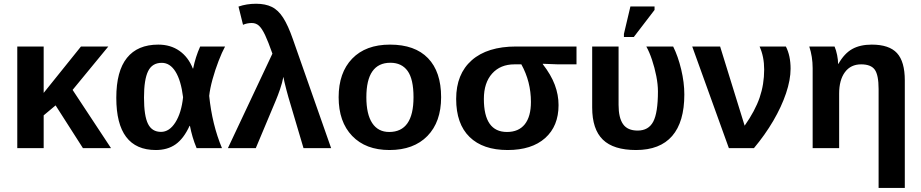

<svg xmlns="http://www.w3.org/2000/svg" viewBox="-20 -770 4785 998"><path d="M207 -170.4V0H69.8V-528.3H207V-287.1L400.9 -528.3H543L357.4 -302.7L557.1 0H411.1L269 -222.2Z M965.3 -115.7Q935.1 -49.8 893.1 -20Q851.1 9.8 790 9.8Q584.5 9.8 584.5 -261.7Q584.5 -400.4 639.9 -469.2Q695.3 -538.1 802.7 -538.1Q866.7 -538.1 912.8 -505.6Q959 -473.1 982.4 -413.6H983.9Q996.1 -474.1 1020.5 -528.3H1149.9Q1133.8 -499 1116 -452.6Q1098.1 -406.2 1084.7 -357.7Q1071.3 -309.1 1067.4 -271.5Q1082.5 -122.6 1133.8 0H1002Q989.7 -29.3 981.2 -58.3Q972.7 -87.4 967.3 -115.7ZM728.5 -263.2Q728.5 -168 749.3 -126.2Q770 -84.5 816.9 -84.5Q860.4 -84.5 891.6 -133.8Q922.9 -183.1 931.6 -264.6Q920.9 -351.6 892.3 -397.5Q863.8 -443.4 820.8 -443.4Q771 -443.4 749.8 -399.9Q728.5 -356.4 728.5 -263.2Z M1396 -491.2Q1374 -553.7 1357.9 -587.9Q1341.3 -622.6 1325.9 -636.5Q1310.5 -650.4 1288.6 -650.4Q1264.6 -650.4 1243.2 -641.1L1219.7 -735.8Q1261.7 -750.5 1311 -750.5Q1359.4 -750.5 1392.8 -734.1Q1426.3 -717.8 1451.9 -677.7Q1477.5 -637.7 1502 -567.4L1701.2 0H1557.6L1479 -265.1Q1474.6 -280.8 1468.8 -302.5Q1462.9 -324.2 1458.5 -343.8Q1454.1 -363.3 1453.1 -370.6Q1446.8 -338.4 1435.3 -305.2Q1423.8 -272 1414.1 -249L1309.6 0H1164.6Z M2272.9 -264.6Q2272.9 -136.2 2201.7 -63.2Q2130.4 9.8 2004.4 9.8Q1880.9 9.8 1810.5 -63.5Q1740.2 -136.7 1740.2 -264.6Q1740.2 -392.1 1810.5 -465.1Q1880.9 -538.1 2007.3 -538.1Q2136.7 -538.1 2204.8 -467.5Q2272.9 -397 2272.9 -264.6ZM2129.4 -264.6Q2129.4 -358.9 2098.6 -401.4Q2067.9 -443.8 2009.3 -443.8Q1884.3 -443.8 1884.3 -264.6Q1884.3 -176.3 1914.8 -130.1Q1945.3 -84 2002.9 -84Q2129.4 -84 2129.4 -264.6Z M2883.3 -223.6Q2883.3 -114.3 2813.5 -52.2Q2743.7 9.8 2618.7 9.8Q2490.2 9.8 2420.7 -58.1Q2351.1 -126 2351.1 -255.9Q2351.1 -385.3 2432.1 -456.8Q2513.2 -528.3 2663.1 -528.3H2976.6V-435.5H2881.3L2801.3 -438.5V-436.5Q2844.2 -381.3 2863.8 -329.1Q2883.3 -276.9 2883.3 -223.6ZM2739.7 -240.2Q2739.7 -345.7 2689.9 -435.5H2653.8Q2581.1 -435.5 2538.1 -387.7Q2495.1 -339.8 2495.1 -255.9Q2495.1 -84 2615.2 -84Q2675.8 -84 2707.8 -124Q2739.7 -164.1 2739.7 -240.2Z M3537.1 -278.8Q3537.1 -136.2 3473.9 -63.2Q3410.6 9.8 3286.1 9.8Q3168.9 9.8 3113.5 -44.2Q3058.1 -98.1 3058.1 -211.4V-528.3H3195.3V-224.6Q3195.3 -158.2 3218.5 -124.8Q3241.7 -91.3 3294.4 -91.3Q3351.1 -91.3 3375.5 -137.7Q3399.9 -184.1 3399.9 -294.4Q3399.9 -331.1 3391.4 -374.5Q3382.8 -418 3369.1 -459Q3355.5 -500 3339.4 -528.3H3479Q3504.4 -477.5 3520.8 -409.2Q3537.1 -340.8 3537.1 -278.8ZM3382.3 -718.3 3274.4 -577.6H3223.1V-593.8L3256.8 -736.3H3382.3Z M4089.4 -413.1Q4089.4 -355 4065.7 -284.9Q4042 -214.8 3999.3 -141.8Q3956.5 -68.8 3898.9 0H3768.6L3578.1 -528.3H3723.1L3850.6 -116.7Q3904.8 -193.8 3928.5 -262.7Q3952.1 -331.5 3952.1 -408.7Q3952.1 -475.6 3928.2 -528.3H4064.9Q4089.4 -480.5 4089.4 -413.1Z M4683.1 -352.1V207H4546.9V-307.1Q4546.9 -379.9 4527.1 -407.7Q4507.3 -435.5 4456.1 -435.5Q4401.9 -435.5 4371.8 -394.8Q4341.8 -354 4341.8 -283.7V0H4204.1V-415.5Q4204.1 -475.6 4186.5 -528.3H4317.9Q4326.2 -509.3 4331.3 -483.6Q4336.4 -458 4336.4 -438H4337.9Q4369.1 -492.7 4410.2 -515.4Q4451.2 -538.1 4511.2 -538.1Q4602.1 -538.1 4642.6 -493.9Q4683.1 -449.7 4683.1 -352.1Z"/></svg>

Font: Arimo
Style: Bold
Weight: 700
Designer: Steve Matteson
Foundry: Monotype Imaging Inc.
Version: Version 1.33